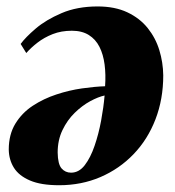

<svg xmlns="http://www.w3.org/2000/svg" viewBox="-20 -544 531 581"><path d="M42.5 -411Q57 -431 88 -457.5Q119 -484 166.2 -504.2Q213.5 -524.5 275.5 -524.5Q327.5 -524.5 365.2 -506.8Q403 -489 427 -459Q451 -429 462.2 -392Q473.5 -355 474 -316Q474 -244 450.5 -183Q427 -122 384.2 -77.5Q341.5 -33 284 -8.2Q226.5 16.5 159 16.5Q104 16.5 70.8 2.2Q37.5 -12 22.2 -36.2Q7 -60.5 6.5 -91.5Q6.5 -137 26.5 -169.8Q46.5 -202.5 79.2 -224Q112 -245.5 150.8 -258.2Q189.5 -271 228.2 -276.5Q267 -282 298 -283Q300.5 -318 296.5 -348.8Q292.5 -379.5 281 -402.2Q269.5 -425 248.8 -438Q228 -451 197.5 -451Q165.5 -451 139.5 -440.8Q113.5 -430.5 93.5 -415Q73.5 -399.5 59.5 -383.5ZM195 -21.5Q219 -21.5 236.5 -44.2Q254 -67 266.2 -102.8Q278.5 -138.5 286 -179Q293.5 -219.5 296.5 -255Q277.5 -251 253 -237.8Q228.5 -224.5 206 -202.5Q183.5 -180.5 169 -150.2Q154.5 -120 154.5 -82.5Q155 -47.5 166.2 -34.5Q177.5 -21.5 195 -21.5Z"/></svg>

Font: Merriweather 120pt Black
Style: Italic
Weight: 900
Italic angle: -7.8°
Version: Version 2.101